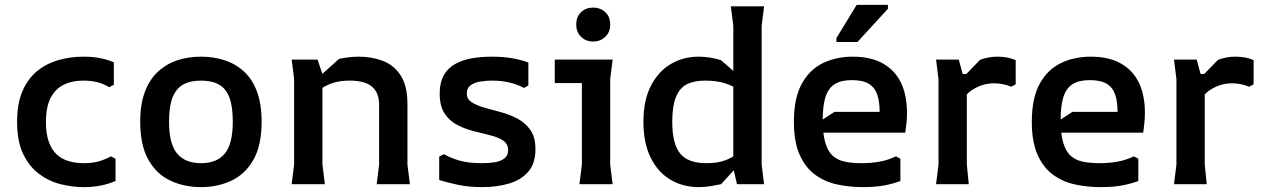

<svg xmlns="http://www.w3.org/2000/svg" viewBox="-20 -754 5177 786"><path d="M323 12Q274 12 226 -0.5Q178 -13 138 -43.5Q98 -74 74 -125.5Q50 -177 50 -255Q50 -330 72 -381Q94 -432 132 -463Q170 -494 219 -508Q268 -522 321 -522Q360 -522 390 -516Q420 -510 446 -499V-407L427 -397Q406 -410 380 -417Q354 -424 320 -424Q276 -424 241.5 -407.5Q207 -391 187.5 -353.5Q168 -316 168 -254Q168 -206 180 -173Q192 -140 213 -121Q234 -102 262.5 -94Q291 -86 323 -86Q361 -86 388 -94.5Q415 -103 434 -114L453 -104V-13Q425 -1 393 5.5Q361 12 323 12Z M803 12Q734 12 677.5 -14.5Q621 -41 587.5 -100Q554 -159 554 -256Q554 -328 573.5 -379Q593 -430 627.5 -461.5Q662 -493 706.5 -507.5Q751 -522 803 -522Q854 -522 899 -507.5Q944 -493 978.5 -461.5Q1013 -430 1032 -379Q1051 -328 1051 -256Q1051 -159 1017.5 -100Q984 -41 927.5 -14.5Q871 12 803 12ZM803 -86Q868 -86 900.5 -125.5Q933 -165 933 -256Q933 -318 919 -355Q905 -392 876 -408Q847 -424 803 -424Q759 -424 730 -408Q701 -392 686.5 -355Q672 -318 672 -256Q672 -165 705 -125.5Q738 -86 803 -86Z M1522 0 1532 -80V-325Q1532 -375 1502.5 -399.5Q1473 -424 1412 -424Q1374 -424 1346.5 -415.5Q1319 -407 1301 -395Q1283 -383 1271 -371V-426L1368 -513Q1388 -517 1408 -519.5Q1428 -522 1450 -522Q1502 -522 1547 -505Q1592 -488 1620 -445.5Q1648 -403 1648 -327V-80L1658 0ZM1174 0 1184 -80V-432L1174 -510H1280L1300 -451V-80L1310 0Z M2143 -498V-404L2125 -394Q2099 -408 2066.5 -416Q2034 -424 1994 -424Q1972 -424 1948 -420.5Q1924 -417 1907.5 -405.5Q1891 -394 1891 -372Q1891 -348 1911.5 -335Q1932 -322 1964 -313Q1996 -304 2031.5 -294.5Q2067 -285 2099 -268Q2131 -251 2151.5 -221.5Q2172 -192 2172 -143Q2172 -85 2142.5 -51Q2113 -17 2063.5 -2.5Q2014 12 1954 12Q1899 12 1854.5 2.5Q1810 -7 1778 -17V-113L1797 -123Q1821 -109 1858 -97.5Q1895 -86 1954 -86Q1983 -86 2006.5 -90Q2030 -94 2045 -105.5Q2060 -117 2060 -139Q2060 -165 2040 -178.5Q2020 -192 1987.5 -200Q1955 -208 1919.5 -217Q1884 -226 1852 -242.5Q1820 -259 1800 -289.5Q1780 -320 1780 -371Q1780 -415 1796 -444.5Q1812 -474 1841.5 -491Q1871 -508 1909.5 -515Q1948 -522 1993 -522Q2040 -522 2077 -515.5Q2114 -509 2143 -498Z M2408 -584Q2379 -584 2359 -603Q2339 -622 2339 -654Q2339 -686 2359 -704.5Q2379 -723 2408 -723Q2437 -723 2457.5 -704.5Q2478 -686 2478 -654Q2478 -622 2457.5 -603Q2437 -584 2408 -584ZM2352 0 2362 -80V-414H2251V-510H2488L2478 -430V-80L2488 0Z M2841 12Q2776 12 2724.5 -18.5Q2673 -49 2643.5 -109Q2614 -169 2614 -255Q2614 -344 2645 -403.5Q2676 -463 2727 -492.5Q2778 -522 2840 -522Q2862 -522 2885 -518.5Q2908 -515 2931 -508L3050 -405V-346Q3034 -366 3009 -383.5Q2984 -401 2949.5 -412.5Q2915 -424 2867 -424Q2822 -424 2792.5 -409.5Q2763 -395 2747.5 -357.5Q2732 -320 2732 -255Q2732 -166 2764 -126Q2796 -86 2872 -86Q2917 -86 2947 -97Q2977 -108 2996 -124Q3015 -140 3027 -155L3030 -108L2932 0Q2913 4 2889.5 8Q2866 12 2841 12ZM2997 0 2982 -65V-648L2972 -728H3108L3098 -648V-80L3108 0Z M3230 -255Q3230 -353 3262.5 -411.5Q3295 -470 3349.5 -496Q3404 -522 3471 -522Q3547 -522 3596.5 -493Q3646 -464 3669.5 -413Q3693 -362 3693 -292Q3693 -271 3691 -252Q3689 -233 3686 -211H3306V-237L3396 -296H3581Q3581 -337 3571.5 -366Q3562 -395 3537.5 -410.5Q3513 -426 3467 -426Q3423 -426 3397 -409.5Q3371 -393 3359.5 -357.5Q3348 -322 3348 -263Q3348 -206 3358.5 -170Q3369 -134 3389.5 -116Q3410 -98 3439.5 -92Q3469 -86 3507 -86Q3546 -86 3580 -92Q3614 -98 3648 -114L3666 -104V-13Q3637 -2 3600.5 5Q3564 12 3512 12Q3457 12 3406.5 1Q3356 -10 3316.5 -39Q3277 -68 3253.5 -120.5Q3230 -173 3230 -255ZM3490 -582H3404V-598L3487 -734H3615V-718Z M3812 0 3822 -80V-430L3812 -510H3905L3921 -451H3938V-80L3946 0ZM3898 -306V-412L3992 -509Q4026 -522 4063 -522Q4082 -522 4100.5 -519Q4119 -516 4138 -508V-409L4120 -399Q4100 -407 4082.5 -410Q4065 -413 4050 -413Q4003 -413 3962.5 -387.5Q3922 -362 3898 -306Z M4204 -255Q4204 -353 4236.5 -411.5Q4269 -470 4323.5 -496Q4378 -522 4445 -522Q4521 -522 4570.5 -493Q4620 -464 4643.5 -413Q4667 -362 4667 -292Q4667 -271 4665 -252Q4663 -233 4660 -211H4280V-237L4370 -296H4555Q4555 -337 4545.5 -366Q4536 -395 4511.5 -410.5Q4487 -426 4441 -426Q4397 -426 4371 -409.5Q4345 -393 4333.5 -357.5Q4322 -322 4322 -263Q4322 -206 4332.5 -170Q4343 -134 4363.5 -116Q4384 -98 4413.5 -92Q4443 -86 4481 -86Q4520 -86 4554 -92Q4588 -98 4622 -114L4640 -104V-13Q4611 -2 4574.5 5Q4538 12 4486 12Q4431 12 4380.5 1Q4330 -10 4290.5 -39Q4251 -68 4227.5 -120.5Q4204 -173 4204 -255Z M4786 0 4796 -80V-430L4786 -510H4879L4895 -451H4912V-80L4920 0ZM4872 -306V-412L4966 -509Q5000 -522 5037 -522Q5056 -522 5074.5 -519Q5093 -516 5112 -508V-409L5094 -399Q5074 -407 5056.5 -410Q5039 -413 5024 -413Q4977 -413 4936.5 -387.5Q4896 -362 4872 -306Z"/></svg>

Font: AR One Sans SemiBold
Style: Regular
Weight: 600
Designer: Niteesh Yadav
Foundry: Niteesh Yadav
Version: Version 1.001;gftools[0.9.33]